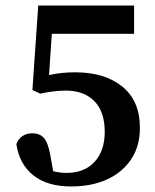

<svg xmlns="http://www.w3.org/2000/svg" viewBox="-20 -659 560 693"><path d="M485 -197Q485 -131 453 -83.5Q421 -36 365.5 -11Q310 14 237 14Q151 14 100.5 -26Q50 -66 39 -139Q47 -159 62 -168.5Q77 -178 96 -178Q123 -178 138 -161.5Q153 -145 161 -102L172 -41Q196 -35 220 -35Q285 -35 321.5 -75Q358 -115 358 -183Q358 -256 320.5 -294Q283 -332 218 -332Q195 -332 171.5 -329Q148 -326 125 -321L97 -334L118 -639H464V-537H167L157 -388Q200 -398 252 -398Q358 -398 421.5 -346.5Q485 -295 485 -197Z"/></svg>

Font: Source Serif Pro Semibold
Style: Regular
Weight: 600
Designer: Frank Grießhammer
Foundry: Adobe Systems Incorporated
Version: Version 3.000;hotconv 1.0.109;makeotfexe 2.5.65596